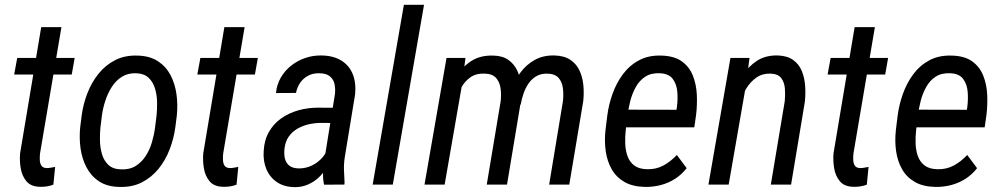

<svg xmlns="http://www.w3.org/2000/svg" viewBox="-20 -770 4175 801"><path d="M291.5 -528.3 279.3 -459H39.1L51.8 -528.3ZM151.9 -656.7H236.3L147 -129.9Q145.5 -117.2 146 -103Q146.5 -88.9 152.6 -79.1Q158.7 -69.3 175.3 -68.8Q184.1 -68.8 192.9 -70.6Q201.7 -72.3 210 -73.7L202.6 0.5Q189.5 5.4 175.5 7.6Q161.6 9.8 147.5 9.3Q109.4 8.8 90.6 -13.4Q71.8 -35.6 66.4 -68.1Q61 -100.6 64 -131.3Z M314.5 -238.8 320.8 -288.6Q327.1 -335.9 344.5 -380.9Q361.8 -425.8 390.6 -461.9Q419.4 -498 460.2 -519Q501 -540 554.7 -538.1Q605.5 -536.6 639.2 -514.4Q672.9 -492.2 691.7 -456.1Q710.4 -419.9 716.3 -376.5Q722.2 -333 717.8 -289.1L711.4 -238.8Q705.1 -191.9 687.7 -146.7Q670.4 -101.6 641.4 -65.7Q612.3 -29.8 571.5 -9Q530.8 11.7 477.5 9.8Q426.3 8.8 392.8 -13.7Q359.4 -36.1 340.6 -72.3Q321.8 -108.4 315.9 -151.9Q310.1 -195.3 314.5 -238.8ZM405.3 -289.1 398.9 -237.8Q396.5 -213.4 397 -183.8Q397.5 -154.3 405.3 -127.4Q413.1 -100.6 431.4 -82.8Q449.7 -64.9 482.4 -63.5Q519.5 -61.5 545.2 -77.1Q570.8 -92.8 587.6 -118.9Q604.5 -145 613.8 -176.5Q623 -208 627 -238.8L633.3 -289.6Q635.7 -314 635.3 -343.3Q634.8 -372.6 627 -399.7Q619.1 -426.8 600.8 -444.8Q582.5 -462.9 549.3 -464.4Q514.6 -465.8 489 -450Q463.4 -434.1 446.3 -407.2Q429.2 -380.4 419.2 -349.1Q409.2 -317.9 405.3 -289.1Z M1055.7 -528.3 1043.5 -459H803.2L815.9 -528.3ZM916 -656.7H1000.5L911.1 -129.9Q909.7 -117.2 910.2 -103Q910.6 -88.9 916.7 -79.1Q922.9 -69.3 939.5 -68.8Q948.2 -68.8 957 -70.6Q965.8 -72.3 974.1 -73.7L966.8 0.5Q953.6 5.4 939.7 7.6Q925.8 9.8 911.6 9.3Q873.5 8.8 854.7 -13.4Q835.9 -35.6 830.6 -68.1Q825.2 -100.6 828.1 -131.3Z M1331.1 -90.3 1377.4 -377.9Q1379.9 -403.3 1374.8 -422.6Q1369.6 -441.9 1354.2 -453.1Q1338.9 -464.4 1311 -464.4Q1285.6 -464.8 1265.6 -454.3Q1245.6 -443.8 1232.7 -425.3Q1219.7 -406.7 1214.8 -382.3L1131.3 -381.8Q1134.8 -417.5 1151.6 -446.5Q1168.5 -475.6 1194.8 -496.3Q1221.2 -517.1 1253.4 -528.1Q1285.6 -539.1 1320.3 -538.6Q1370.1 -538.1 1403.3 -517.8Q1436.5 -497.6 1451.4 -461.2Q1466.3 -424.8 1461.4 -376L1418.5 -115.2Q1414.1 -87.4 1415 -61.5Q1416 -35.6 1417.5 -8.3L1416.5 0L1332 0.5Q1327.1 -22 1327.6 -44.9Q1328.1 -67.9 1331.1 -90.3ZM1383.8 -320.3 1373.5 -256.8 1319.8 -257.3Q1293.9 -257.3 1268.3 -251.5Q1242.7 -245.6 1220.9 -233.2Q1199.2 -220.7 1184.8 -200.4Q1170.4 -180.2 1167 -150.9Q1164.1 -127 1168.7 -108.2Q1173.3 -89.4 1187.7 -78.4Q1202.1 -67.4 1228.5 -67.4Q1255.9 -67.4 1281.2 -79.6Q1306.6 -91.8 1325 -112.8Q1343.3 -133.8 1349.1 -160.6L1362.3 -119.6Q1356.4 -94.2 1342.5 -70.6Q1328.6 -46.9 1308.6 -28.6Q1288.6 -10.3 1263.9 0.2Q1239.3 10.7 1211.4 10.7Q1167 10.7 1136.7 -9.3Q1106.4 -29.3 1091.8 -63.2Q1077.1 -97.2 1080.1 -140.1Q1082.5 -186 1102.3 -220.2Q1122.1 -254.4 1153.8 -276.6Q1185.5 -298.8 1224.9 -309.8Q1264.2 -320.8 1306.6 -320.8Z M1749 -750 1618.7 0H1534.7L1665 -750Z M1907.7 -418 1835 0H1751L1842.8 -528.3H1921.9ZM1869.1 -283.7 1833 -284.7Q1837.9 -328.1 1851.1 -373.3Q1864.3 -418.5 1888.2 -456.5Q1912.1 -494.6 1949.2 -517.3Q1986.3 -540 2039.1 -538.1Q2077.1 -537.1 2101.1 -520Q2125 -502.9 2137.7 -475.8Q2150.4 -448.7 2153.8 -416.3Q2157.2 -383.8 2153.8 -352.1L2095.2 0H2010.7L2068.8 -348.1Q2071.8 -375 2068.4 -400.9Q2064.9 -426.8 2050 -444.3Q2035.2 -461.9 2002.4 -462.9Q1966.3 -464.4 1942.4 -447.5Q1918.5 -430.7 1903.6 -403.1Q1888.7 -375.5 1880.9 -343.8Q1873 -312 1869.1 -283.7ZM2152.3 -334 2093.8 -315.9Q2098.1 -356 2112.8 -395.8Q2127.4 -435.5 2151.9 -468.3Q2176.3 -501 2211.4 -520.3Q2246.6 -539.6 2292.5 -538.6Q2333.5 -537.6 2358.9 -520.8Q2384.3 -503.9 2397.2 -476.6Q2410.2 -449.2 2413.6 -415.5Q2417 -381.8 2413.1 -347.2L2355 0H2271L2328.6 -348.6Q2331.5 -376 2328.4 -402.1Q2325.2 -428.2 2310.1 -445.3Q2294.9 -462.4 2261.2 -462.9Q2235.4 -462.9 2216.3 -451.4Q2197.3 -439.9 2184.3 -420.7Q2171.4 -401.4 2163.8 -378.7Q2156.2 -356 2152.3 -334Z M2670.9 9.8Q2619.6 8.8 2585.4 -10.7Q2551.3 -30.3 2532.2 -63.5Q2513.2 -96.7 2507.1 -138.7Q2501 -180.7 2505.9 -226.1L2513.2 -285.6Q2519 -332.5 2535.2 -377.9Q2551.3 -423.3 2578.6 -460.2Q2606 -497.1 2646 -518.6Q2686 -540 2739.7 -538.1Q2793 -536.6 2824.2 -514.2Q2855.5 -491.7 2870.1 -455.6Q2884.8 -419.4 2887 -376Q2889.2 -332.5 2883.8 -289.1L2876.5 -238.8H2555.7L2568.8 -312.5L2802.2 -312L2804.2 -325.2Q2808.1 -355 2805.7 -386.5Q2803.2 -418 2787.1 -440.2Q2771 -462.4 2734.4 -464.4Q2696.8 -466.3 2672.1 -450.2Q2647.5 -434.1 2632.3 -406.7Q2617.2 -379.4 2609.1 -347.4Q2601.1 -315.4 2597.7 -285.6L2590.3 -225.6Q2587.4 -198.7 2588.4 -170.7Q2589.4 -142.6 2597.9 -118.7Q2606.4 -94.7 2625.7 -79.8Q2645 -64.9 2679.2 -64Q2717.3 -63 2747.8 -79.6Q2778.3 -96.2 2803.7 -123.5L2844.7 -68.4Q2823.7 -41.5 2796.1 -23.9Q2768.6 -6.3 2736.8 2Q2705.1 10.3 2670.9 9.8Z M3091.3 -410.2 3020 0H2935.5L3027.3 -528.3H3106.9ZM3052.2 -282.2 3021.5 -283.7Q3026.9 -325.2 3040.3 -370.4Q3053.7 -415.5 3077.6 -454.1Q3101.6 -492.7 3137.9 -516.4Q3174.3 -540 3225.6 -538.6Q3265.1 -537.1 3289.3 -519.5Q3313.5 -502 3325 -473.9Q3336.4 -445.8 3338.9 -412.4Q3341.3 -378.9 3337.9 -346.2L3280.3 0H3195.8L3253.9 -347.7Q3256.3 -373 3254.6 -399.2Q3252.9 -425.3 3239.7 -443.6Q3226.6 -461.9 3194.3 -462.9Q3160.6 -463.9 3135.5 -446.3Q3110.4 -428.7 3093.3 -400.6Q3076.2 -372.6 3066.2 -341.1Q3056.2 -309.6 3052.2 -282.2Z M3685.1 -528.3 3672.9 -459H3432.6L3445.3 -528.3ZM3545.4 -656.7H3629.9L3540.5 -129.9Q3539.1 -117.2 3539.6 -103Q3540 -88.9 3546.1 -79.1Q3552.2 -69.3 3568.8 -68.8Q3577.6 -68.8 3586.4 -70.6Q3595.2 -72.3 3603.5 -73.7L3596.2 0.5Q3583 5.4 3569.1 7.6Q3555.2 9.8 3541 9.3Q3502.9 8.8 3484.1 -13.4Q3465.3 -35.6 3460 -68.1Q3454.6 -100.6 3457.5 -131.3Z M3882.3 9.8Q3831.1 8.8 3796.9 -10.7Q3762.7 -30.3 3743.7 -63.5Q3724.6 -96.7 3718.5 -138.7Q3712.4 -180.7 3717.3 -226.1L3724.6 -285.6Q3730.5 -332.5 3746.6 -377.9Q3762.7 -423.3 3790 -460.2Q3817.4 -497.1 3857.4 -518.6Q3897.5 -540 3951.2 -538.1Q4004.4 -536.6 4035.6 -514.2Q4066.9 -491.7 4081.5 -455.6Q4096.2 -419.4 4098.4 -376Q4100.6 -332.5 4095.2 -289.1L4087.9 -238.8H3767.1L3780.3 -312.5L4013.7 -312L4015.6 -325.2Q4019.5 -355 4017.1 -386.5Q4014.6 -418 3998.5 -440.2Q3982.4 -462.4 3945.8 -464.4Q3908.2 -466.3 3883.5 -450.2Q3858.9 -434.1 3843.8 -406.7Q3828.6 -379.4 3820.6 -347.4Q3812.5 -315.4 3809.1 -285.6L3801.8 -225.6Q3798.8 -198.7 3799.8 -170.7Q3800.8 -142.6 3809.3 -118.7Q3817.9 -94.7 3837.2 -79.8Q3856.4 -64.9 3890.6 -64Q3928.7 -63 3959.2 -79.6Q3989.7 -96.2 4015.1 -123.5L4056.2 -68.4Q4035.2 -41.5 4007.6 -23.9Q3980 -6.3 3948.2 2Q3916.5 10.3 3882.3 9.8Z"/></svg>

Font: Roboto Condensed
Style: Italic
Weight: 400
Italic angle: -12°
Designer: Christian Robertson
Foundry: Google
Version: Version 3.0